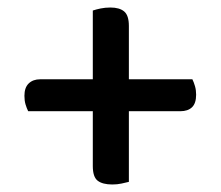

<svg xmlns="http://www.w3.org/2000/svg" viewBox="-20 -550 587 511"><path d="M323 -339H492Q496 -331 499 -320.5Q502 -310 502 -298Q502 -275 491 -264.5Q480 -254 460 -254H323V-66Q315 -64 303.5 -61.5Q292 -59 279 -59Q253 -59 240 -69Q227 -79 227 -108V-254H55Q51 -262 48 -272Q45 -282 45 -295Q45 -317 56.5 -328Q68 -339 87 -339H227V-522Q236 -525 248 -527.5Q260 -530 274 -530Q298 -530 310.5 -519.5Q323 -509 323 -481Z"/></svg>

Font: Baloo Da 2 Medium
Style: Regular
Weight: 500
Designer: Noopur Datye, Sulekha Rajkumar and Ek Type
Foundry: Ek Type
Version: Version 1.640;hotconv 1.0.111;makeotfexe 2.5.65597; ttfautoh